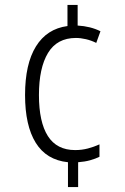

<svg xmlns="http://www.w3.org/2000/svg" viewBox="-20 -744 505 774"><path d="M293 -641Q345 -638 385 -618L368 -571Q348 -581 326.5 -586Q305 -591 286 -591Q210 -591 173.5 -530.5Q137 -470 137 -361Q137 -252 173 -195.5Q209 -139 283 -139Q310 -139 334.5 -145.5Q359 -152 381 -162V-112Q365 -104 343.5 -98Q322 -92 295 -90V10H254V-90Q167 -99 124 -168.5Q81 -238 81 -361Q81 -486 125 -557Q169 -628 252 -639V-724H293Z"/></svg>

Font: Noto Sans Condensed Light
Style: Regular
Weight: 300
Width: 3
Designer: Monotype Design Team
Foundry: Monotype Imaging Inc.
Version: Version 2.013; ttfautohint (v1.8.4.7-5d5b)